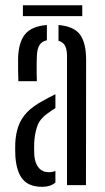

<svg xmlns="http://www.w3.org/2000/svg" viewBox="-20 -701 397 727"><path d="M38.2 -108.6Q37.7 -121.2 37.5 -134.2Q37.3 -147.2 37.8 -159.3Q39.7 -195.2 49.8 -223.5Q59.8 -251.9 82 -275.4Q104.3 -298.8 142.8 -319.5Q154.1 -326.2 166 -332.3Q177.9 -338.3 189.8 -344.2V-291.7Q182.6 -287.4 174.9 -282.1Q167.1 -276.8 158.3 -270.1Q129.5 -249.4 120.3 -220.9Q111 -192.5 109.5 -159.3Q109 -150.6 109.2 -138.4Q109.4 -126.1 109.9 -113.4Q112.4 -82.3 126.8 -65.6Q141.1 -48.9 165.3 -48.9Q178.8 -48.9 189.8 -53.9V-9.6Q170.6 6.4 139.7 6.4Q89.8 6.4 66.1 -22.1Q42.4 -50.5 38.2 -108.6ZM49.5 -393.6Q49 -411.9 48.5 -437.5Q48 -463.2 48.5 -482.5Q50.8 -542.5 75.6 -572.1Q100.4 -601.8 157.5 -606.3V-548.4Q139.4 -544.8 130.2 -531.3Q121 -517.9 119.6 -489.6Q119.1 -478.2 118.8 -461Q118.6 -443.9 118.8 -426.1Q119.1 -408.2 119.6 -393.6ZM233.8 0V-487.3Q233.8 -513 226.6 -527.2Q219.4 -541.5 201.5 -546.6V-606.3Q260.3 -601.3 283.3 -569.7Q306.2 -538 306.1 -472.8L305.5 0ZM66.7 -681H291.5V-640H66.7Z"/></svg>

Font: Big Shoulders Stencil Thin
Style: Regular
Weight: 100
Designer: Patric King
Foundry: XO Type Co
Version: Version 2.001